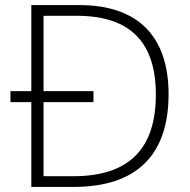

<svg xmlns="http://www.w3.org/2000/svg" viewBox="-20 -734 745 754"><path d="M292 -714H103V-376H21V-333H103V0H270C515 0 642 -124 642 -364C642 -592 521 -714 292 -714ZM281 -672C493 -672 592 -567 592 -362C592 -148 485 -42 268 -42H151V-333H347V-376H151V-672Z"/></svg>

Font: Noto Sans Syriac Extralight
Style: Regular
Weight: 200
Designer: Patrick Giasson and the Monotype Design Team
Foundry: Monotype Imaging Inc.
Version: Version 3.000